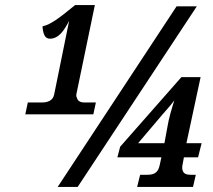

<svg xmlns="http://www.w3.org/2000/svg" viewBox="-20 -739 843 759"><path d="M80 -287H349L359 -334H311C303 -334 287 -337 284 -353C282 -355 281 -360 282 -367L355 -719H277C210 -664 178 -641 148 -635C150 -606 157 -586 177 -586C213 -586 234 -620 253 -656V-655L194 -365C189 -340 166 -334 147 -334H90ZM208 0H287L758 -714H678ZM522 0H743L754 -48H735C719 -48 704 -51 701 -69C700 -72 700 -83 702 -90L707 -117H763L777 -173H717L773 -434H697L455 -159L444 -117H618L611 -85C604 -53 586 -48 559 -48H534ZM526 -173 605 -266C626 -292 650 -316 669 -342C660 -313 647 -271 642 -238L630 -173Z"/></svg>

Font: Noto Serif SemiCondensed Extra
Style: Italic
Weight: 800
Width: 4
Italic angle: -12°
Designer: Monotype Design Team
Foundry: Monotype Imaging Inc.
Version: Version 1.901